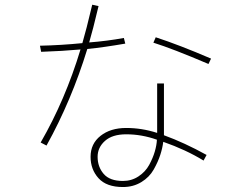

<svg xmlns="http://www.w3.org/2000/svg" viewBox="-20 -752 1040 800"><path d="M386.7 -98.6Q386.7 -56.6 412.1 -27.3Q437.5 2 492.2 2Q528.3 2 557.1 -17.1Q585.9 -36.1 601.6 -64.9Q617.2 -93.8 625 -120.6Q632.8 -147.5 633.8 -169.9Q570.3 -192.4 505.9 -192.4Q448.2 -192.4 417.5 -165Q386.7 -137.7 386.7 -98.6ZM357.4 -98.6Q357.4 -153.3 398.9 -186Q440.4 -218.8 505.9 -218.8Q571.3 -218.8 634.8 -198.2V-404.3H663.1V-188.5Q749 -157.2 840.8 -106.4L828.1 -83Q754.9 -127.9 660.2 -161.1Q657.2 -135.7 647.9 -106.9Q638.7 -78.1 620.6 -45.9Q602.5 -13.7 568.8 6.8Q535.2 27.3 492.2 27.3Q423.8 27.3 390.6 -9.3Q357.4 -45.9 357.4 -98.6ZM619.1 -574.2 628.9 -596.7Q727.5 -564.5 859.4 -507.8L848.6 -485.4Q700.2 -548.8 619.1 -574.2ZM343.8 -547.9Q278.3 -334 173.8 -145.5L149.4 -158.2Q252 -335.9 315.4 -545.9Q241.2 -539.1 151.4 -536.1L146.5 -561.5Q235.4 -563.5 323.2 -572.3Q338.9 -625 364.3 -732.4L390.6 -726.6Q366.2 -624 351.6 -575.2Q426.8 -581.1 496.1 -593.8L502 -570.3Q412.1 -554.7 343.8 -547.9Z"/></svg>

Font: Gothic A1 Thin
Style: Regular
Weight: 250
Designer: HanYang I&C Co.,Ltd.
Foundry: HanYang I&C Co.,Ltd.
Version: Version 2.50